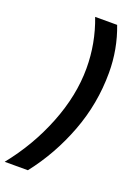

<svg xmlns="http://www.w3.org/2000/svg" viewBox="-219 -817 736 1034"><g transform="rotate(20 148.5 -300.0)"><path d="M265 -750Q312 -627 312 -492Q312 -315 249.5 -150Q187 15 81 150H-52Q60 11 125 -153Q190 -317 190 -473Q190 -616 139 -750Z"/></g></svg>

Font: Nacelle Bold
Style: Italic
Weight: 700
Italic angle: -12°
Designer: Sora Sagano
Foundry: Sora Sagano
Version: Version 1.000;FEAKit 1.0